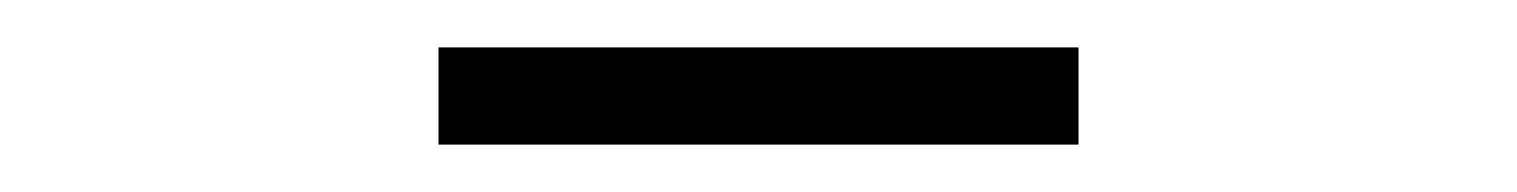

<svg xmlns="http://www.w3.org/2000/svg" viewBox="-20 -710 640 81"><path d="M165 -690H435V-649H165Z"/></svg>

Font: IBM Plex Serif Light
Style: Regular
Weight: 300
Designer: Mike Abbink, Paul van der Laan, Pieter van Rosmalen
Foundry: Bold Monday
Version: Version 3.001